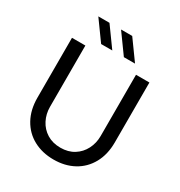

<svg xmlns="http://www.w3.org/2000/svg" viewBox="-208 -1039 1116 1192"><g transform="rotate(30 350.5 -442.5)"><path d="M351 12Q270 12 207 -22Q144 -56 108.5 -120Q73 -184 73 -271V-700H169V-261Q169 -210 191 -167Q213 -124 254 -98.5Q295 -73 351 -73Q407 -73 447.5 -98.5Q488 -124 510 -167Q532 -210 532 -261V-700H628V-271Q628 -184 592.5 -120Q557 -56 494.5 -22Q432 12 351 12ZM412 -757 311 -897H391L492 -757ZM249 -757 148 -897H228L329 -757Z"/></g></svg>

Font: MuseoModerno
Style: Regular
Weight: 400
Designer: Pablo Cosgaya, Héctor Gatti, Marcela Romero, and the Authors of The MuseoModerno Project.
Foundry: Omnibus-Type Team
Version: Version 1.001